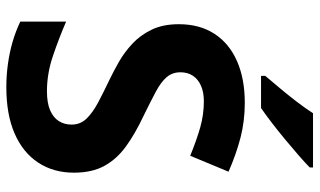

<svg xmlns="http://www.w3.org/2000/svg" viewBox="-216 -758 984 591"><g transform="rotate(90 275.5 -462.0)"><path d="M511 -198Q511 -135 480 -88Q449 -41 390.5 -15.5Q332 10 248 10Q211 10 175.5 5Q140 0 107.5 -9.5Q75 -19 46 -33V-174Q97 -152 151.5 -133.5Q206 -115 260 -115Q297 -115 319.5 -125Q342 -135 352.5 -152Q363 -169 363 -191Q363 -218 344.5 -237Q326 -256 295 -272.5Q264 -289 224 -308Q199 -320 170 -336.5Q141 -353 114.5 -377.5Q88 -402 71 -437Q54 -472 54 -521Q54 -585 83.5 -630.5Q113 -676 167.5 -700Q222 -724 296 -724Q352 -724 402.5 -711Q453 -698 508 -674L459 -556Q410 -576 371 -587Q332 -598 291 -598Q263 -598 243 -589Q223 -580 212.5 -564Q202 -548 202 -526Q202 -501 217 -483.5Q232 -466 262 -450Q292 -434 337 -412Q392 -386 430.5 -358Q469 -330 490 -292Q511 -254 511 -198ZM495 -924Q481 -910 458 -890Q435 -870 408.5 -848Q382 -826 356.5 -806.5Q331 -787 312 -774H213V-787Q229 -806 250.5 -831.5Q272 -857 293 -884.5Q314 -912 328 -934H495Z"/></g></svg>

Font: Noto Sans Sinhala
Style: Regular
Weight: 400
Designer: Jelle Bosma - Monotype Design Team
Foundry: Monotype Imaging Inc.
Version: Version 2.006